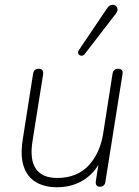

<svg xmlns="http://www.w3.org/2000/svg" viewBox="-20 -779 585 807"><path d="M219 8Q167 8 131 -13.5Q95 -35 80 -78.5Q65 -122 75 -189L119 -469Q121 -480 127 -485Q133 -490 143 -490Q153 -490 158 -483.5Q163 -477 161 -465L117 -188Q104 -109 130.5 -70Q157 -31 220 -31Q303 -31 352 -83Q401 -135 414 -220L453 -469Q455 -480 461 -485Q467 -490 477 -490Q487 -490 492 -484.5Q497 -479 495 -468L423 -15Q420 6 400 6Q390 6 385.5 -0.5Q381 -7 383 -19L399 -120H410Q387 -60 337 -26Q287 8 219 8ZM337 -553Q332 -546 325.5 -545Q319 -544 314.5 -547Q310 -550 308.5 -556Q307 -562 312 -569L430 -744Q437 -754 444.5 -757Q452 -760 458.5 -758.5Q465 -757 469.5 -751.5Q474 -746 474 -738.5Q474 -731 468 -723Z"/></svg>

Font: Nunito ExtraLight ExtraLight
Style: Italic
Weight: 250
Italic angle: -9°
Version: Version 3.602